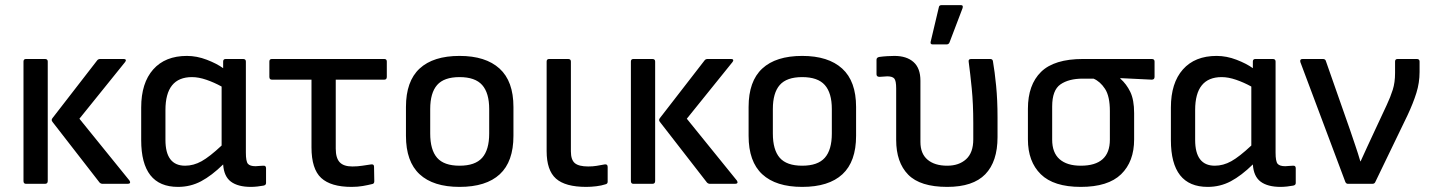

<svg xmlns="http://www.w3.org/2000/svg" viewBox="-20 -720 5600 752"><path d="M382 0Q375 0 370 -5L186 -242Q179 -250 186 -258L361 -484Q365 -489 373 -489H465Q471 -489 472.5 -485.5Q474 -482 470 -477L291 -255L487 -13Q491 -7 489 -3.5Q487 0 480 0ZM82 0Q72 0 72 -11V-479Q72 -489 82 -489H156Q167 -489 167 -479V-11Q167 0 156 0Z M677 12Q533 12 533 -171V-299Q533 -395 580 -448Q627 -501 712 -501Q751 -501 790 -486Q829 -471 854 -453V-479Q854 -489 864 -489H932Q943 -489 943 -479V-122Q943 -88 951 -78.5Q959 -69 981 -69Q987 -69 995 -70Q1003 -71 1011 -71Q1022 -72 1022 -61V-3Q1022 5 1012 7Q1002 9 988 10.5Q974 12 963 12Q912 12 884.5 -8.5Q857 -29 854 -76Q809 -32 767.5 -10Q726 12 677 12ZM628 -172Q628 -71 705 -71Q738 -71 769.5 -88.5Q801 -106 848 -150V-381Q819 -397 788.5 -407.5Q758 -418 732 -418Q628 -418 628 -289Z M1357 12Q1276 12 1238 -23Q1200 -58 1200 -143V-408H1045Q1035 -408 1035 -419V-479Q1035 -489 1045 -489H1485Q1495 -489 1495 -479V-419Q1495 -408 1485 -408H1295V-138Q1295 -101 1310.5 -84.5Q1326 -68 1360 -68Q1381 -68 1399.5 -71Q1418 -74 1433 -76Q1445 -78 1445 -67L1446 -10Q1446 0 1437 1Q1421 5 1401 8.5Q1381 12 1357 12Z M1780 12Q1677 12 1623.5 -37.5Q1570 -87 1570 -188V-301Q1570 -402 1623.5 -451.5Q1677 -501 1780 -501Q1882 -501 1936.5 -451.5Q1991 -402 1991 -301V-188Q1991 -87 1937.5 -37.5Q1884 12 1780 12ZM1780 -71Q1841 -71 1868.5 -102Q1896 -133 1896 -197V-293Q1896 -356 1868.5 -387Q1841 -418 1780 -418Q1719 -418 1692 -387Q1665 -356 1665 -293V-197Q1665 -133 1692 -102Q1719 -71 1780 -71Z M2276 12Q2194 12 2157.5 -20.5Q2121 -53 2121 -128V-479Q2121 -489 2131 -489H2205Q2216 -489 2216 -479V-127Q2216 -94 2231.5 -81Q2247 -68 2284 -68Q2302 -68 2317 -70.5Q2332 -73 2348 -76Q2360 -78 2360 -66V-8Q2360 0 2351 2Q2336 7 2315.5 9.5Q2295 12 2276 12Z M2761 0Q2754 0 2749 -5L2565 -242Q2558 -250 2565 -258L2740 -484Q2744 -489 2752 -489H2844Q2850 -489 2851.5 -485.5Q2853 -482 2849 -477L2670 -255L2866 -13Q2870 -7 2868 -3.5Q2866 0 2859 0ZM2461 0Q2451 0 2451 -11V-479Q2451 -489 2461 -489H2535Q2546 -489 2546 -479V-11Q2546 0 2535 0Z M3122 12Q3019 12 2965.5 -37.5Q2912 -87 2912 -188V-301Q2912 -402 2965.5 -451.5Q3019 -501 3122 -501Q3224 -501 3278.5 -451.5Q3333 -402 3333 -301V-188Q3333 -87 3279.5 -37.5Q3226 12 3122 12ZM3122 -71Q3183 -71 3210.5 -102Q3238 -133 3238 -197V-293Q3238 -356 3210.5 -387Q3183 -418 3122 -418Q3061 -418 3034 -387Q3007 -356 3007 -293V-197Q3007 -133 3034 -102Q3061 -71 3122 -71Z M3690 12Q3584 12 3537 -36Q3490 -84 3490 -172V-374Q3490 -404 3482.5 -412.5Q3475 -421 3455 -421Q3448 -421 3440 -420Q3432 -419 3425 -419Q3413 -419 3413 -429V-486Q3413 -495 3424 -497Q3438 -499 3454.5 -500Q3471 -501 3483 -501Q3531 -501 3558 -477Q3585 -453 3585 -404V-164Q3585 -118 3613 -94.5Q3641 -71 3690 -71Q3736 -71 3764 -96.5Q3792 -122 3792 -174V-238Q3792 -313 3786 -373.5Q3780 -434 3774 -478Q3772 -489 3784 -489H3858Q3868 -489 3869 -480Q3876 -440 3881.5 -384Q3887 -328 3887 -260V-183Q3887 -87 3839 -37.5Q3791 12 3690 12ZM3633 -546Q3623 -546 3625 -556L3657 -691Q3658 -700 3668 -700H3743Q3754 -700 3750 -688L3699 -554Q3696 -546 3687 -546Z M4213 12Q4107 12 4056.5 -37.5Q4006 -87 4006 -174V-294Q4006 -388 4057.5 -438.5Q4109 -489 4222 -489H4491Q4502 -489 4502 -479V-419Q4502 -408 4491 -408L4368 -414V-412Q4392 -391 4407 -360Q4422 -329 4422 -277V-174Q4422 -87 4371 -37.5Q4320 12 4213 12ZM4213 -71Q4327 -71 4327 -173V-285Q4327 -343 4308 -372Q4289 -401 4263 -412H4221Q4166 -412 4133.5 -389.5Q4101 -367 4101 -303V-173Q4101 -122 4130 -96.5Q4159 -71 4213 -71Z M4710 12Q4566 12 4566 -171V-299Q4566 -395 4613 -448Q4660 -501 4745 -501Q4784 -501 4823 -486Q4862 -471 4887 -453V-479Q4887 -489 4897 -489H4965Q4976 -489 4976 -479V-122Q4976 -88 4984 -78.5Q4992 -69 5014 -69Q5020 -69 5028 -70Q5036 -71 5044 -71Q5055 -72 5055 -61V-3Q5055 5 5045 7Q5035 9 5021 10.5Q5007 12 4996 12Q4945 12 4917.5 -8.5Q4890 -29 4887 -76Q4842 -32 4800.5 -10Q4759 12 4710 12ZM4661 -172Q4661 -71 4738 -71Q4771 -71 4802.5 -88.5Q4834 -106 4881 -150V-381Q4852 -397 4821.5 -407.5Q4791 -418 4765 -418Q4661 -418 4661 -289Z M5260 0Q5252 0 5249 -8L5073 -477Q5070 -489 5082 -489H5161Q5171 -489 5173 -481L5268 -210Q5278 -180 5288.5 -149.5Q5299 -119 5308 -88H5309Q5322 -117 5335.5 -146Q5349 -175 5362 -203L5411 -308Q5426 -340 5435 -368.5Q5444 -397 5444 -434V-479Q5444 -489 5454 -489H5529Q5540 -489 5540 -479V-438Q5540 -396 5527.5 -356Q5515 -316 5493 -269L5367 -8Q5364 0 5355 0Z"/></svg>

Font: Sofia Sans Medium
Style: Regular
Weight: 500
Designer: Botio Nikoltchev, Ani Petrova
Foundry: lettersoup
Version: Version 4.101; ttfautohint (v1.8.4.7-5d5b)